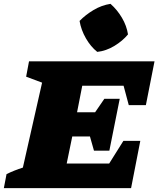

<svg xmlns="http://www.w3.org/2000/svg" viewBox="-63 -979 824 999"><path d="M-43 0 -29 -73Q-9 -83 12.5 -91.5Q34 -100 56 -107L156 -549L73 -580L88 -660H741L696 -432H607L580 -533H365L338 -395H432L480 -465H560L506 -195H426L405 -269H313L284 -128H505L579 -246H667L619 0ZM512 -959Q547 -928 571.5 -886.5Q596 -845 603 -800Q575 -766 532 -740Q489 -714 443 -709Q409 -736 384 -779.5Q359 -823 351 -870Q382 -902 424 -927Q466 -952 512 -959Z"/></svg>

Font: Piazzolla SC Black
Style: Italic
Weight: 900
Italic angle: -11.3°
Designer: Juan Pablo del Peral
Foundry: Huerta Tipografica
Version: Version 1.330